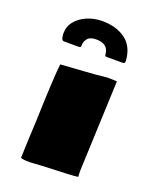

<svg xmlns="http://www.w3.org/2000/svg" viewBox="-140 -827 740 912"><g transform="rotate(20 230.5 -371.0)"><path d="M124.5 2.9Q112.3 2.9 100.3 2.2Q88.4 1.5 76.7 -2Q76.7 -20.5 79.1 -74Q81.5 -127.4 85 -203.1Q85.9 -234.9 87.4 -274.2Q88.9 -313.5 90.8 -353.8Q92.8 -394 95 -428.2Q97.2 -462.4 100.1 -483.4Q156.2 -487.3 214.8 -491Q273.4 -494.6 331.5 -501H333.5Q356.9 -501 380.4 -499.5L361.8 -43.5V-40Q361.8 -32.7 362.1 -25.4Q362.3 -18.1 362.8 -10.3Q345.2 -7.8 316.2 -6.3Q287.1 -4.9 252.7 -3.7Q218.3 -2.4 184.6 -1Q150.9 0.5 125 2.9ZM80.1 -591.8Q68.8 -591.8 66.2 -605.2Q63.5 -618.7 63.5 -626.5Q63.5 -662.1 85.2 -688.7Q106.9 -715.3 142.3 -730.2Q177.7 -745.1 218.8 -745.1Q289.6 -745.1 335.9 -710.9Q382.3 -676.8 387.2 -605.5Q387.7 -602.1 386 -596.9Q384.3 -591.8 372.6 -591.8H295.4Q287.6 -591.8 286.6 -596.4Q285.6 -601.1 285.2 -603.5Q280.3 -653.3 220.7 -653.3Q189.5 -653.3 177.2 -637.9Q165 -622.6 165 -606.9Q165 -602.1 164.1 -596.9Q163.1 -591.8 151.9 -591.8Z"/></g></svg>

Font: Seymour One
Style: Regular
Weight: 400
Designer: Vernon Adams
Foundry: Vernon Adams
Version: Version 1.100; ttfautohint (v1.8.4.7-5d5b);gftools[0.9.33]